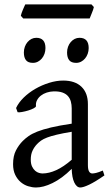

<svg xmlns="http://www.w3.org/2000/svg" viewBox="-20 -833 499 868"><path d="M171.9 -48.8Q201.2 -48.8 234.1 -63.7Q267.1 -78.6 304.2 -110.8V-237.3Q263.2 -230.5 236.6 -224.1Q210 -217.8 192.9 -211.2Q175.8 -204.6 165.5 -197.3Q155.3 -189.9 147.5 -181.6Q134.8 -168.5 127 -151.6Q119.1 -134.8 119.1 -111.8Q119.1 -92.3 125 -80.1Q130.9 -67.9 139.2 -60.8Q147.5 -53.7 156.5 -51.3Q165.5 -48.8 171.9 -48.8ZM452.1 -40Q410.6 -11.2 383.5 1.7Q356.4 14.6 342.8 14.6Q326.7 14.6 315.9 -7.8Q305.2 -30.3 304.2 -69.8Q282.2 -47.9 260.3 -31.7Q238.3 -15.6 217.3 -5.4Q196.3 4.9 177.5 9.8Q158.7 14.6 143.1 14.6Q125.5 14.6 106.9 8.8Q88.4 2.9 73.5 -9.8Q58.6 -22.5 48.8 -42.5Q39.1 -62.5 39.1 -90.8Q39.1 -127.9 52 -152.8Q64.9 -177.7 83 -195.8Q94.7 -207.5 109.6 -218Q124.5 -228.5 149.2 -238.3Q173.8 -248 210.9 -256.8Q248 -265.6 304.2 -273.9V-342.8Q304.2 -359.4 300.3 -373.8Q296.4 -388.2 287.1 -398.7Q277.8 -409.2 262 -414.8Q246.1 -420.4 222.2 -419.9Q206.5 -419.4 191.4 -414.6Q176.3 -409.7 165 -400.9Q153.8 -392.1 147.5 -380.1Q141.1 -368.2 142.6 -353.5Q143.1 -349.1 132.6 -343.5Q122.1 -337.9 107.7 -333.5Q93.3 -329.1 79.3 -326.7Q65.4 -324.2 59.6 -325.7L52.7 -344.7Q64 -369.1 86.9 -391.6Q109.9 -414.1 139.4 -431.2Q168.9 -448.2 201.9 -458.5Q234.9 -468.8 265.6 -468.8Q319.3 -468.8 348.4 -440.7Q377.4 -412.6 377.4 -362.3V-86.9Q377.4 -66.4 382.8 -57.6Q388.2 -48.8 397 -48.8Q403.8 -48.8 414.6 -51.3Q425.3 -53.7 444.8 -62ZM380.9 -615.7Q380.9 -602.1 376.5 -589.8Q372.1 -577.6 364.5 -568.6Q356.9 -559.6 346.7 -554.2Q336.4 -548.8 324.2 -548.8Q302.2 -548.8 292.7 -561Q283.2 -573.2 283.2 -595.7Q283.2 -609.4 287.6 -621.6Q292 -633.8 299.8 -642.8Q307.6 -651.9 317.6 -657Q327.6 -662.1 339.4 -662.1Q380.9 -662.1 380.9 -615.7ZM185.5 -615.7Q185.5 -602.1 181.2 -589.8Q176.8 -577.6 169.2 -568.6Q161.6 -559.6 151.4 -554.2Q141.1 -548.8 128.9 -548.8Q106.9 -548.8 97.4 -561Q87.9 -573.2 87.9 -595.7Q87.9 -609.4 92.3 -621.6Q96.7 -633.8 104.5 -642.8Q112.3 -651.9 122.3 -657Q132.3 -662.1 144 -662.1Q185.5 -662.1 185.5 -615.7ZM404.3 -801.3Q403.3 -795.9 400.9 -788.8Q398.4 -781.7 395.5 -774.7Q392.6 -767.6 389.9 -760.7Q387.2 -753.9 385.3 -749.5H85L74.2 -761.7Q75.2 -767.1 77.6 -773.9Q80.1 -780.8 83 -787.8Q85.9 -794.9 88.9 -801.5Q91.8 -808.1 94.2 -813H393.6Z"/></svg>

Font: Gentium Plus APac
Style: Regular
Weight: 400
Designer: J. Victor Gaultney, Annie Olsen, Iska Routamaa, Becca Hirsbrunner
Foundry: SIL International
Version: Version 5.000